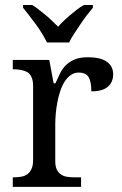

<svg xmlns="http://www.w3.org/2000/svg" viewBox="-20 -728 476 748"><path d="M295.9 0H29.8V-37.1H32.2Q48.3 -37.1 62.5 -39.6Q76.7 -42 86.4 -49.1Q96.2 -56.2 102.5 -69.3Q108.9 -82.5 108.9 -104.5V-394Q108.9 -415 102.5 -428.2Q96.2 -441.4 86.4 -447Q76.7 -452.6 62.5 -455.3Q48.3 -458 32.2 -458H29.8V-494.6H171.9L189 -403.3H195.8Q205.1 -424.3 214.4 -442.9Q223.6 -461.4 237.3 -474.6Q251 -487.8 270.8 -496.3Q290.5 -504.9 322.3 -504.9Q372.1 -504.9 396.5 -487.3Q420.9 -469.7 420.9 -438.5Q420.9 -424.3 416 -412.1Q411.1 -399.9 401.1 -390.9Q391.1 -381.8 375.2 -377Q359.4 -372.1 335.9 -372.1Q335.9 -409.7 325.2 -427.5Q314.5 -445.3 286.1 -445.3Q269.5 -445.3 255.6 -435.5Q241.7 -425.8 231.4 -409.4Q221.2 -393.1 214.4 -372.1Q207.5 -351.1 203.4 -329.1Q199.2 -307.1 197.3 -285.2Q195.3 -263.2 195.3 -246.1V-99.6Q195.3 -79.6 201.4 -67.4Q207.5 -55.2 218 -48.1Q228.5 -41 241.9 -39.1Q255.4 -37.1 271.5 -37.1H295.9ZM69.8 -708.5H105.5Q118.7 -700.7 131.3 -690.4Q144 -680.2 157.2 -669.7Q170.4 -659.2 182.4 -647.2Q194.3 -635.3 206.5 -624Q216.3 -635.3 228.8 -647.2Q241.2 -659.2 253.9 -669.7Q266.6 -680.2 279.5 -690.4Q292.5 -700.7 307.1 -708.5H341.8V-697.8Q330.6 -684.6 317.9 -668Q305.2 -651.4 292.5 -632.3Q279.8 -613.3 267.8 -595.2Q255.9 -577.1 249.5 -562.5H163.1Q155.8 -577.1 145 -595.2Q134.3 -613.3 120.4 -632.3Q106.4 -651.4 93.5 -668Q80.6 -684.6 69.8 -697.8Z"/></svg>

Font: MUA Office
Style: Regular
Weight: 400
Designer: Khon Soe Zaw Thu
Foundry: Myanmar Unicode
Version: Version 2.10 June 24, 2017